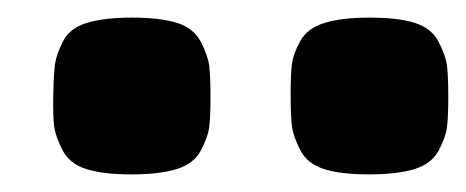

<svg xmlns="http://www.w3.org/2000/svg" viewBox="-20 -793 529 218"><path d="M180.5 -601Q161 -595 129 -595Q97 -595 78 -601Q59 -607 51 -622.5Q43 -638 41.5 -649.5Q40 -661 40.5 -685.5Q41 -710 42.5 -720.5Q44 -731 51.5 -746Q59 -761 78.5 -767Q98 -773 130 -773Q162 -773 181 -767Q200 -761 208 -745.5Q216 -730 217.5 -718.5Q219 -707 219 -683.5Q219 -660 217.5 -648.5Q216 -637 208 -622Q200 -607 180.5 -601ZM450.5 -601Q431 -595 399 -595Q367 -595 348 -601Q329 -607 321 -622.5Q313 -638 311.5 -649.5Q310 -661 310 -685Q310 -709 311.5 -720.5Q313 -732 321 -746.5Q329 -761 348.5 -767Q368 -773 400 -773Q432 -773 451 -767Q470 -761 478 -745.5Q486 -730 487.5 -718.5Q489 -707 489 -683.5Q489 -660 487.5 -648.5Q486 -637 478 -622Q470 -607 450.5 -601Z"/></svg>

Font: Fredoka One
Style: Regular
Weight: 400
Version: Version 1.001;April 7, 2020;FontCreator 12.0.0.2522 64-bit